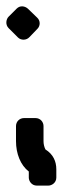

<svg xmlns="http://www.w3.org/2000/svg" viewBox="-43 -506 196 600"><path d="M32 -137C18 -137 7 -126 7 -112V-65C7 -26 21 10 47 30V49C47 60 56 74 72 74H108C119 74 133 65 133 49V23C133 -2 123 -24 99 -39C95 -47 93 -56 93 -65V-112C93 -125 83 -137 68 -137ZM-16 -454C-24 -446 -27 -429 -16 -418L13 -389C23 -379 40 -380 49 -390L74 -416C83 -425 84 -441 73 -451L44 -479C35 -487 20 -490 9 -479Z"/></svg>

Font: Reckless Catfish
Style: Heavy
Weight: 400
Foundry: Cannot Into Space Fonts
Version: Version 0.2894